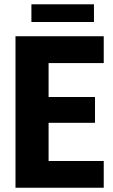

<svg xmlns="http://www.w3.org/2000/svg" viewBox="-20 -881 530 901"><path d="M466.8 -125.5V0H156.7V-125.5ZM208 -710.9V0H52.7V-710.9ZM425.8 -425.8V-304.7H156.7V-425.8ZM466.8 -710.9V-585H156.7V-710.9ZM420.9 -860.8V-777.8H127.4V-860.8Z"/></svg>

Font: Roboto Condensed ExtraBold
Style: Regular
Weight: 800
Designer: Christian Robertson
Foundry: Google
Version: Version 3.008; 2023